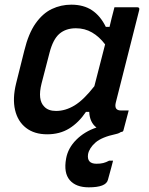

<svg xmlns="http://www.w3.org/2000/svg" viewBox="-20 -565 640 822"><path d="M285 -545Q338 -545 374 -521Q410 -497 433 -450H449Q453 -468 458 -487.5Q463 -507 470 -534H567Q579 -534 576 -522Q551 -423 525 -320.5Q499 -218 476 -127Q467 -92 498 -92H531Q526 -72 520 -50.5Q514 -29 509 -9Q508 0 498 0Q495 2 490 4.5Q485 7 476 9Q415 22 388.5 45.5Q362 69 357 95Q351 136 393 136Q410 136 422 133Q434 130 447 123H464Q461 134 456.5 152Q452 170 442 205Q434 237 360 237Q305 237 278.5 206Q252 175 263 114Q271 69 306.5 33.5Q342 -2 393 -19Q364 -41 362 -86H348Q317 -40 276.5 -15Q236 10 182 10Q127 10 91.5 -17.5Q56 -45 44.5 -94Q33 -143 49 -208L84 -348Q102 -422 132.5 -465Q163 -508 202 -526.5Q241 -545 285 -545ZM170 -108Q187 -90 220 -90Q260 -90 299 -113.5Q338 -137 384 -196Q396 -241 407 -285.5Q418 -330 430 -375Q405 -408 374 -426Q343 -444 305 -444Q262 -444 234.5 -420.5Q207 -397 192 -339L158 -208Q140 -137 170 -108Z"/></svg>

Font: Recursive Sn Lnr St Med
Style: Italic
Weight: 500
Italic angle: -15°
Version: Version 1.079;hotconv 1.0.112;makeotfexe 2.5.65598; ttfautoh